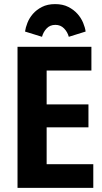

<svg xmlns="http://www.w3.org/2000/svg" viewBox="-20 -916 498 936"><path d="M65.4 0H434.8V-115.6H207.4V-295.2H411.2V-407.2H207.4V-572.2H425.6V-687.8H65.4ZM248.6 -896Q211.6 -896 184.7 -882.2Q157.8 -868.4 140.4 -848.3Q123 -828.2 113.8 -804.8Q104.6 -781.4 102 -762.2L184.8 -736.6Q191 -760 207.4 -777.4Q223.8 -794.8 250 -794.8Q275.4 -794.8 292.3 -777.4Q309.2 -760 315.4 -736.6L397.4 -762.2Q395 -781.4 385.3 -804.8Q375.6 -828.2 357.8 -848.3Q340 -868.4 313.1 -882.2Q286.2 -896 248.6 -896Z"/></svg>

Font: Secuela Light
Style: Regular
Weight: 300
Designer: Fernando Haro
Foundry: deFharo
Version: Version 1.708